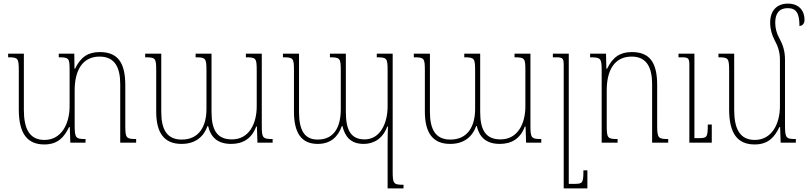

<svg xmlns="http://www.w3.org/2000/svg" viewBox="-20 -789 4484 1062"><path d="M673 -95V-318C673 -443 631 -501 532 -501C467 -501 427 -474 395 -409H392L391 -492H305V-472C362 -472 365 -468 365 -398V-202C365 -104 320 -15 226 -15C141 -15 112 -80 112 -182V-492H25V-472C79 -472 84 -468 84 -398V-184C84 -49 132 10 225 10C300 10 335 -30 362 -86H366L369 0H453V-20C399 -20 393 -25 393 -97V-290C393 -395 433 -476 531 -476C616 -476 645 -414 645 -324V0H733V-20C678 -20 673 -25 673 -95Z M1340 -492V-472C1397 -472 1400 -467 1400 -397V-201C1400 -104 1357 -18 1263 -18C1181 -18 1150 -69 1150 -170V-492H1062V-472C1118 -472 1122 -467 1122 -397V-186C1122 -93 1083 -17 985 -17C904 -17 872 -72 872 -170V-492H783V-472C840 -472 844 -468 844 -399V-172C844 -54 888 7 984 7C1061 7 1107 -33 1128 -92H1131C1145 -34 1179 7 1259 7C1324 7 1373 -23 1397 -89H1401L1404 0H1488V-20C1432 -20 1428 -26 1428 -96V-492Z M2064 -492V-472C2121 -472 2124 -467 2124 -397V-201C2124 -104 2081 -18 1997 -18C1921 -18 1893 -69 1893 -170V-492H1805V-472C1861 -472 1865 -467 1865 -397V-186C1865 -93 1833 -17 1737 -17C1662 -17 1634 -72 1634 -170V-492H1545V-472C1602 -472 1606 -468 1606 -399V-172C1606 -54 1647 7 1737 7C1810 7 1850 -33 1871 -92H1874C1888 -34 1919 7 1992 7C2048 7 2098 -23 2122 -89H2126C2125 -61 2124 -34 2124 -6V253H2212V233C2156 233 2152 227 2152 157V-492Z M2826 -492V-472C2883 -472 2886 -467 2886 -397V-201C2886 -104 2843 -18 2749 -18C2667 -18 2636 -69 2636 -170V-492H2548V-472C2604 -472 2608 -467 2608 -397V-186C2608 -93 2569 -17 2471 -17C2390 -17 2358 -72 2358 -170V-492H2269V-472C2326 -472 2330 -468 2330 -399V-172C2330 -54 2374 7 2470 7C2547 7 2593 -33 2614 -92H2617C2631 -34 2665 7 2745 7C2810 7 2859 -23 2883 -89H2887L2890 0H2974V-20C2918 -20 2914 -26 2914 -96V-492Z M3229 153H3207C3207 225 3202 228 3156 228H3126V-492H3038V-472H3057C3093 -472 3098 -466 3098 -428V253H3229Z M3676 -20C3621 -20 3615 -25 3615 -95V-318C3615 -443 3574 -501 3475 -501C3410 -501 3370 -474 3338 -409H3334L3332 -492H3244V-472C3303 -472 3308 -467 3308 -398V0H3396V-20C3341 -20 3336 -24 3336 -95V-290C3336 -395 3375 -476 3474 -476C3558 -476 3587 -414 3587 -324V0H3676ZM3917 -100H3895C3895 -28 3890 -25 3844 -25H3821V-492H3733V-472H3752C3788 -472 3793 -466 3793 -428V0H3917Z M4322 -97V-460C4322 -511 4308 -546 4289 -581C4275 -606 4268 -635 4268 -664C4268 -713 4289 -744 4337 -744C4385 -744 4402 -715 4402 -645C4420 -647 4430 -659 4430 -680C4430 -727 4402 -769 4338 -769C4276 -769 4240 -729 4240 -664C4240 -627 4250 -595 4264 -568C4281 -537 4294 -504 4294 -460V-202C4294 -104 4249 -15 4155 -15C4070 -15 4041 -80 4041 -182V-492H3954V-472C4008 -472 4013 -468 4013 -398V-184C4013 -49 4061 10 4154 10C4229 10 4264 -30 4291 -86H4295L4298 0H4382V-20C4328 -20 4322 -25 4322 -97Z"/></svg>

Font: Noto Serif Armenian SemiCondensed Thin
Style: Regular
Weight: 100
Width: 4
Designer: Monotype Design Team
Foundry: Monotype Imaging Inc.
Version: Version 2.008